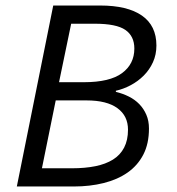

<svg xmlns="http://www.w3.org/2000/svg" viewBox="-20 -676 640 696"><path d="M41 0 173 -656H343Q442 -656 494.5 -619.5Q547 -583 547 -511Q547 -478 534.5 -450.5Q522 -423 501 -402Q480 -381 453.5 -367Q427 -353 400 -347V-343Q425 -337 447 -326Q469 -315 485 -298.5Q501 -282 510.5 -260Q520 -238 520 -210Q520 -155 499.5 -115.5Q479 -76 442.5 -50.5Q406 -25 356 -12.5Q306 0 248 0ZM194 -378H284Q378 -378 422.5 -411Q467 -444 467 -500Q467 -545 434.5 -567.5Q402 -590 324 -590H238ZM132 -66H242Q288 -66 325.5 -73.5Q363 -81 389.5 -97.5Q416 -114 430 -141Q444 -168 444 -206Q444 -256 405.5 -284Q367 -312 294 -312H182Z"/></svg>

Font: Source Code Pro
Style: Italic
Weight: 400
Italic angle: -11°
Monospace: yes
Designer: Paul D. Hunt, Teo Tuominen
Foundry: Adobe Systems Incorporated
Version: Version 1.050;PS 1.000;hotconv 16.6.51;makeotf.lib2.5.65220